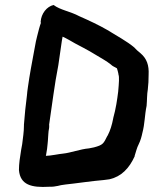

<svg xmlns="http://www.w3.org/2000/svg" viewBox="-20 -746 616 770"><path d="M116 -537C108 -494 99 -447 92 -397C90 -386 89 -373 88 -363C83 -325 79 -286 76 -246V-242C76 -218 72 -193 69 -168L65 -146C60 -116 56 -89 56 -65V-64C61 -4 107 7 176 3H186C192 3 199 2 209 0H210C220 -3 228 -4 242 -6C282 -10 347 -20 396 -24L419 -27C467 -38 498 -71 520 -119V-121C525 -136 529 -154 536 -167C544 -183 548 -199 551 -213C561 -250 560 -284 568 -322V-323C570 -343 569 -367 573 -389V-390C575 -406 576 -425 576 -446C578 -484 569 -511 543 -533C533 -541 525 -548 519 -555V-556H518C490 -580 447 -603 410 -626C379 -644 337 -664 298 -681C263 -700 221 -706 195 -726C168 -720 145 -692 143 -658L144 -654C139 -641 134 -621 129 -601L124 -580ZM228 -582 231 -599C247 -592 267 -580 281 -572L315 -554C332 -545 348 -536 364 -526C382 -515 408 -501 425 -487C430 -481 441 -477 449 -472C451 -465 454 -456 455 -449V-447C459 -438 457 -413 454 -379C450 -347 445 -311 434 -272V-271C429 -245 422 -222 412 -203V-202H411C395 -170 394 -165 357 -155C352 -154 345 -153 337 -151C302 -148 263 -133 233 -130C219 -129 182 -121 164 -121L165 -126C168 -142 170 -156 171 -170L172 -181C174 -200 173 -215 177 -233C178 -239 177 -244 177 -246C189 -325 198 -404 214 -485Z"/></svg>

Font: Vapor
Style: BdObl
Weight: 700
Foundry: Cannot Into Space Fonts
Version: Version 0.179